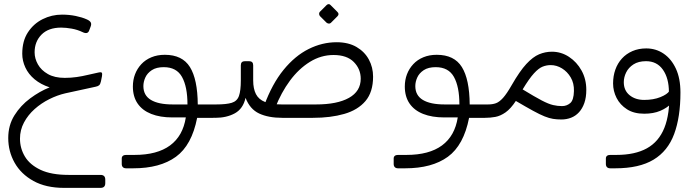

<svg xmlns="http://www.w3.org/2000/svg" viewBox="-20 -572 3388 932"><path d="M291 340Q203 340 142.5 306.5Q82 273 51 218Q20 163 20 98Q20 36 50 -12Q80 -60 126.5 -94.5Q173 -129 221 -148Q178 -162 148 -187Q118 -212 103 -244.5Q88 -277 88 -311Q88 -373 115.5 -415Q143 -457 187 -479Q231 -501 281 -501Q316 -501 347.5 -494.5Q379 -488 401 -478Q415 -472 420 -464Q425 -456 420 -443L414 -427Q410 -414 401.5 -412Q393 -410 381 -416Q356 -428 328 -433Q300 -438 277 -438Q215 -438 181.5 -404Q148 -370 148 -318Q148 -288 164 -259.5Q180 -231 212.5 -212.5Q245 -194 294 -194Q324 -194 352 -198Q380 -202 406.5 -208.5Q433 -215 458 -220Q472 -223 474.5 -218.5Q477 -214 475 -202L470 -177Q467 -163 461 -158Q455 -153 444 -151L297 -119Q258 -110 219 -90.5Q180 -71 148 -42.5Q116 -14 96.5 22.5Q77 59 77 101Q77 148 101 188Q125 228 177 252.5Q229 277 313 277H468Q491 277 491 300V317Q491 340 468 340Z M592 245Q582 245 576.5 239.5Q571 234 571 224V197Q571 189 576.5 184.5Q582 180 592 180H633Q743 180 805.5 134Q868 88 882 -2H816Q757 -2 714 -19Q671 -36 648 -69.5Q625 -103 625 -152Q625 -184 635.5 -211.5Q646 -239 666 -260.5Q686 -282 715 -294Q744 -306 780 -306Q865 -306 902 -246.5Q939 -187 940 -65H1029Q1044 -65 1044 -50V-30Q1044 0 1014 0H937Q911 133 834 189Q757 245 627 245ZM818 -65H890Q890 -151 863.5 -198.5Q837 -246 775 -246Q739 -246 717 -231.5Q695 -217 685.5 -196Q676 -175 676 -154Q676 -109 712.5 -87Q749 -65 818 -65Z M1024 0Q1013 0 1006 -3.5Q999 -7 999 -26V-45Q999 -59 1007 -62Q1015 -65 1029 -65Q1079 -65 1105 -73Q1131 -81 1140 -106.5Q1149 -132 1149 -182V-255Q1149 -275 1169 -275H1189Q1209 -275 1209 -255V-182Q1209 -141 1222.5 -115Q1236 -89 1266.5 -77Q1297 -65 1347 -65H1514Q1617 -65 1674 -97Q1731 -129 1731 -190Q1731 -237 1697.5 -271Q1664 -305 1599 -305Q1538 -305 1484 -271.5Q1430 -238 1387.5 -180.5Q1345 -123 1316 -49L1262 -59Q1301 -165 1356.5 -233Q1412 -301 1478 -334Q1544 -367 1614 -367Q1671 -367 1710.5 -344Q1750 -321 1770.5 -283Q1791 -245 1791 -200Q1791 -125 1754 -81.5Q1717 -38 1651 -19Q1585 0 1499 0H1350Q1283 0 1238 -21Q1193 -42 1172 -97Q1160 -44 1120 -22Q1080 0 1024 0ZM1586 -461Q1582 -457 1576 -457.5Q1570 -458 1565 -462L1533 -494Q1529 -499 1529 -505Q1529 -511 1533 -515L1565 -547Q1570 -552 1575.5 -552Q1581 -552 1585 -547L1617 -515Q1629 -504 1618 -493Z M1912 245Q1902 245 1896.5 239.5Q1891 234 1891 224V197Q1891 189 1896.5 184.5Q1902 180 1912 180H1953Q2063 180 2125.5 134Q2188 88 2202 -2H2136Q2077 -2 2034 -19Q1991 -36 1968 -69.5Q1945 -103 1945 -152Q1945 -184 1955.5 -211.5Q1966 -239 1986 -260.5Q2006 -282 2035 -294Q2064 -306 2100 -306Q2185 -306 2222 -246.5Q2259 -187 2260 -65H2349Q2364 -65 2364 -50V-30Q2364 0 2334 0H2257Q2231 133 2154 189Q2077 245 1947 245ZM2138 -65H2210Q2210 -151 2183.5 -198.5Q2157 -246 2095 -246Q2059 -246 2037 -231.5Q2015 -217 2005.5 -196Q1996 -175 1996 -154Q1996 -109 2032.5 -87Q2069 -65 2138 -65Z M2705 8Q2683 8 2664.5 5Q2646 2 2623.5 -7Q2601 -16 2568 -34Q2535 -52 2484 -82Q2459 -44 2434 -26.5Q2409 -9 2384.5 -4.5Q2360 0 2334 0Q2319 0 2319 -15V-35Q2319 -65 2349 -65Q2371 -65 2387.5 -71Q2404 -77 2422 -97Q2440 -117 2464 -159Q2503 -227 2535 -261.5Q2567 -296 2597 -308.5Q2627 -321 2659 -321Q2704 -321 2742 -296Q2780 -271 2803 -229.5Q2826 -188 2826 -136Q2826 -99 2816.5 -72Q2807 -45 2790.5 -27Q2774 -9 2752 -0.5Q2730 8 2705 8ZM2708 -57Q2731 -57 2748 -71.5Q2765 -86 2766 -130Q2767 -168 2750.5 -196Q2734 -224 2708 -240Q2682 -256 2653 -256Q2633 -256 2614 -248.5Q2595 -241 2572 -216Q2549 -191 2517 -138Q2576 -102 2609.5 -84.5Q2643 -67 2665 -62Q2687 -57 2708 -57Z M2942 245Q2932 245 2926.5 239.5Q2921 234 2921 224V197Q2921 189 2926.5 184.5Q2932 180 2942 180H2972Q3062 180 3120 148Q3178 116 3205 48.5Q3232 -19 3229 -125L3283 -123Q3283 -4 3252.5 78.5Q3222 161 3152.5 203Q3083 245 2967 245ZM3227 -125Q3227 -192 3198 -233.5Q3169 -275 3116 -275Q3079 -275 3055 -259.5Q3031 -244 3019.5 -220.5Q3008 -197 3008 -173Q3008 -133 3036 -110Q3064 -87 3107 -87Q3152 -87 3185.5 -100.5Q3219 -114 3229 -130L3239 -70Q3218 -48 3185 -34Q3152 -20 3107 -20Q3057 -20 3023.5 -41.5Q2990 -63 2973 -96.5Q2956 -130 2956 -167Q2956 -203 2967 -234Q2978 -265 2999 -288Q3020 -311 3050 -324Q3080 -337 3117 -337Q3164 -337 3201.5 -311.5Q3239 -286 3261 -238.5Q3283 -191 3283 -123Z"/></svg>

Font: Rubik Light
Style: Regular
Weight: 300
Designer: Hubert and Fischer
Foundry: Hubert and Fischer
Version: Version 2.300;gftools[0.9.30]